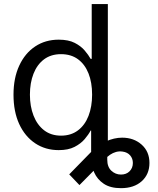

<svg xmlns="http://www.w3.org/2000/svg" viewBox="-20 -748 797 971"><path d="M591.8 203.6Q538.1 203.6 504.9 181.4Q471.7 159.2 456.3 124Q440.9 88.9 440.9 51.8V-110.8H522.5V60.1Q522.5 96.2 543.2 115.5Q564 134.8 591.8 134.8Q618.7 134.8 635.3 118.2Q651.9 101.6 651.9 76.2Q651.9 53.7 638.2 37.8Q624.5 22 600.1 18.6Q582.5 16.1 566.7 20.5Q550.8 24.9 536.4 34.7Q522 44.4 507.8 60.5L381.8 188L330.1 133.8L436.5 24.9Q472.2 -13.2 514.6 -32.5Q557.1 -51.8 597.7 -51.8Q656.7 -51.8 696.3 -16.6Q735.8 18.6 735.8 76.2Q735.8 133.3 696.8 168.5Q657.7 203.6 591.8 203.6ZM276.9 11.2Q209.5 11.2 157.7 -23.4Q106 -58.1 77.1 -120.8Q48.3 -183.6 48.3 -269Q48.3 -353.5 77.4 -416.3Q106.4 -479 158 -513.2Q209.5 -547.4 276.9 -547.4Q326.2 -547.4 357.7 -531.2Q389.2 -515.1 408.4 -492.4Q427.7 -469.7 438.5 -450.2H443.8V-727.5H525.4V0H446.3V-87.9H438.5Q427.7 -67.4 408.2 -44.4Q388.7 -21.5 356.9 -5.1Q325.2 11.2 276.9 11.2ZM288.6 -62Q338.9 -62 374 -88.4Q409.2 -114.7 427.5 -161.6Q445.8 -208.5 445.8 -269.5Q445.8 -331.1 427.5 -377Q409.2 -422.9 374.3 -448.5Q339.4 -474.1 288.6 -474.1Q237.8 -474.1 202.6 -447.8Q167.5 -421.4 149.4 -375Q131.3 -328.6 131.3 -269.5Q131.3 -210 149.7 -163.1Q168 -116.2 203.1 -89.1Q238.3 -62 288.6 -62Z"/></svg>

Font: V-Inter
Style: Regular-375
Weight: 375
Designer: Rasmus Andersson
Foundry: rsms
Version: Version 4.000;git-4146feb